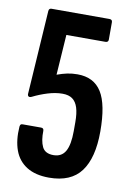

<svg xmlns="http://www.w3.org/2000/svg" viewBox="-78 -705 524 761"><g transform="rotate(10 184.0 -324.5)"><path d="M173 6Q118 6 83 -16Q48 -38 33.5 -78Q19 -118 23 -173Q24 -180 26.5 -182Q29 -184 34 -184H108Q119 -184 119 -173Q118 -133 129.5 -109Q141 -85 175 -85Q208 -85 223 -111.5Q238 -138 238 -193V-229Q238 -264 231 -286.5Q224 -309 209 -320Q194 -331 169 -331Q141 -331 110 -321.5Q79 -312 51 -298Q43 -294 38.5 -296.5Q34 -299 34 -306L56 -644Q57 -655 67 -655H300Q312 -655 312 -644V-574Q312 -563 300 -563H143L132 -401Q154 -409 173 -413Q192 -417 214 -417Q280 -417 311 -367.5Q342 -318 342 -209Q342 -103 301.5 -48.5Q261 6 173 6Z"/></g></svg>

Font: Sofia Sans Extra Condensed
Style: Bold
Weight: 700
Designer: Botio Nikoltchev, Ani Petrova
Foundry: lettersoup
Version: Version 4.101